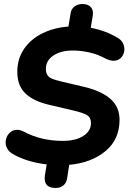

<svg xmlns="http://www.w3.org/2000/svg" viewBox="-20 -811 649 954"><path d="M390 -791Q416 -791 430.5 -776.5Q445 -762 441 -734L431 -673Q508 -658 566 -622Q582 -613 590 -598Q598 -583 598 -566Q598 -543 583 -526Q568 -509 544 -509Q526 -509 502 -521Q469 -540 426 -550Q383 -560 342 -560Q282 -560 245 -535Q208 -510 208 -469Q208 -448 216.5 -436.5Q225 -425 240.5 -419Q256 -413 289 -405L400 -379Q486 -358 530 -318.5Q574 -279 574 -216Q574 -118 504 -60Q434 -2 324 8L313 78Q309 99 294 111Q279 123 256 123Q202 123 202 75Q202 66 203 61L212 6Q113 -6 43 -46Q26 -56 17 -71Q8 -86 8 -103Q8 -128 24 -147Q40 -166 65 -166Q80 -166 98 -157Q184 -111 292 -111Q356 -111 394 -135.5Q432 -160 432 -199Q432 -227 412.5 -239Q393 -251 336 -264L225 -290Q147 -308 106.5 -346.5Q66 -385 66 -454Q66 -519 99.5 -568Q133 -617 191 -645.5Q249 -674 320 -679L331 -746Q334 -766 350 -778.5Q366 -791 390 -791Z"/></svg>

Font: SN Pro Bold
Style: Bold Italic
Weight: 700
Italic angle: -9°
Designer: Tobias Whetton
Foundry: Supernotes
Version: Version 1.003